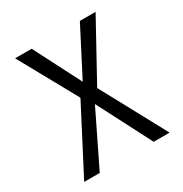

<svg xmlns="http://www.w3.org/2000/svg" viewBox="-168 -854 937 983"><g transform="rotate(-30 300.0 -362.5)"><path d="M247 -383 58 -725H156L298 -448L441 -725H534L346 -383L553 0H459L295 -318L140 0H48Z"/></g></svg>

Font: JuliaMono
Style: Regular
Weight: 400
Monospace: yes
Designer: cormullion
Foundry: corm
Version: Version 0.055; ttfautohint (v1.8.4)